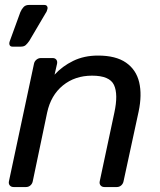

<svg xmlns="http://www.w3.org/2000/svg" viewBox="-20 -754 646 774"><path d="M30 -566Q22 -566 19 -572Q16 -578 19 -587L62 -705Q67 -717 75 -725.5Q83 -734 96 -734H159Q167 -734 170 -728.5Q173 -723 171 -717Q170 -713 168.5 -709Q167 -705 164 -701L98 -589Q91 -579 84 -572.5Q77 -566 64 -566ZM35 0Q25 0 19.5 -6.5Q14 -13 16 -23L117 -497Q119 -507 127 -513.5Q135 -520 145 -520H192Q202 -520 207 -513.5Q212 -507 210 -497L200 -453Q231 -487 275 -508.5Q319 -530 375 -530Q447 -530 488 -501.5Q529 -473 541 -422.5Q553 -372 539 -305L478 -23Q476 -13 468.5 -6.5Q461 0 451 0H401Q391 0 385.5 -6.5Q380 -13 382 -23L441 -300Q457 -374 439.5 -411.5Q422 -449 351 -449Q282 -449 233.5 -409.5Q185 -370 170 -300L112 -23Q110 -13 102.5 -6.5Q95 0 85 0Z"/></svg>

Font: Rubik
Style: Italic
Weight: 400
Italic angle: -12°
Designer: Hubert and Fischer
Foundry: Hubert and Fischer
Version: Version 2.300;gftools[0.9.30]